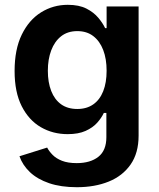

<svg xmlns="http://www.w3.org/2000/svg" viewBox="-20 -573 669 809"><path d="M303.7 215.8Q236.8 215.8 187.3 199Q137.7 182.1 106.4 152.6Q75.2 123 62 85.4L178.7 48.8Q186.5 64 201.4 79.3Q216.3 94.7 241.2 104.5Q266.1 114.3 303.2 114.3Q360.8 114.3 394.5 87.6Q428.2 61 428.2 4.9V-97.2H417.5Q407.7 -76.2 389.4 -55.7Q371.1 -35.2 340.8 -21.5Q310.5 -7.8 265.1 -7.8Q202.6 -7.8 152.1 -37.1Q101.6 -66.4 71.5 -125.5Q41.5 -184.6 41.5 -273.9Q41.5 -365.2 71.8 -427.2Q102.1 -489.3 153.1 -521Q204.1 -552.7 265.6 -552.7Q313 -552.7 344 -536.9Q375 -521 394 -498.3Q413.1 -475.6 422.9 -454.6H429.2V-545.9H564V-1.5Q564 71.8 530.3 120.1Q496.6 168.5 438 192.1Q379.4 215.8 303.7 215.8ZM305.7 -113.8Q345.2 -113.8 372.8 -133.1Q400.4 -152.3 414.8 -188.5Q429.2 -224.6 429.2 -274.9Q429.2 -325.2 414.8 -362.5Q400.4 -399.9 373 -420.9Q345.7 -441.9 305.7 -441.9Q265.1 -441.9 237.5 -420.2Q210 -398.4 195.8 -360.8Q181.6 -323.2 181.6 -274.9Q181.6 -226.1 195.8 -189.7Q210 -153.3 237.5 -133.5Q265.1 -113.8 305.7 -113.8Z"/></svg>

Font: Inter Cardless
Style: Bold
Weight: 700
Designer: Rasmus Andersson
Foundry: rsms
Version: Version 4.001;git-9221beed3